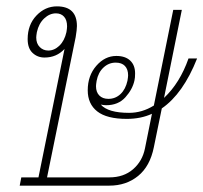

<svg xmlns="http://www.w3.org/2000/svg" viewBox="-20 -584 640 604"><path d="M489 -243 464 -121Q452 -61 414.5 -30.5Q377 0 324 0H42L47 -26H101L183 -430Q158 -403 120 -403Q98 -403 82.5 -417.5Q67 -432 67 -461Q67 -506 94.5 -535Q122 -564 159 -564Q222 -564 222 -502Q222 -491 218 -467L128 -26H324Q369 -26 398.5 -51.5Q428 -77 436 -117L458 -226Q423 -210 379 -210Q316 -210 286 -233.5Q256 -257 256 -300Q256 -346 283 -377Q310 -408 346 -408Q374 -408 389.5 -393.5Q405 -379 405 -353Q405 -339 403 -331Q397 -303 374.5 -278Q352 -253 314 -253Q307 -253 297 -255Q320 -229 386 -229Q427 -229 464 -252L525 -553H552L496 -276Q546 -323 573 -400H600Q556 -289 489 -243ZM189 -483Q191 -495 191 -501Q191 -521 181.5 -531.5Q172 -542 156 -542Q136 -542 119 -526Q102 -510 96 -483Q94 -471 94 -466Q94 -447 105 -436Q116 -425 132 -425Q151 -425 167 -440.5Q183 -456 189 -483ZM321 -273Q343 -273 359 -288Q375 -303 381 -330Q383 -342 383 -347Q383 -366 373 -376.5Q363 -387 344 -387Q322 -387 305.5 -371.5Q289 -356 284 -330Q282 -318 282 -313Q282 -294 292.5 -283.5Q303 -273 321 -273Z"/></svg>

Font: Trirong Thin
Style: Italic
Weight: 250
Italic angle: -12°
Designer: Katatrad Team
Foundry: CadsonDemak
Version: Version 1.001